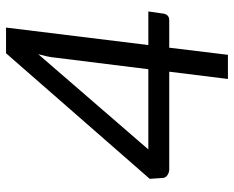

<svg xmlns="http://www.w3.org/2000/svg" viewBox="-88 -668 756 620"><g transform="rotate(-90 290.0 -358.0)"><path d="M454.5 -257H563L556 -208Q555 -200.5 549.8 -195Q544.5 -189.5 534.5 -189.5H446L423 0H345L368.5 -189.5H53.5Q43.5 -189.5 35 -195Q26.5 -200.5 25.5 -209L22.5 -252.5L428 -716.5H511ZM414 -558.5Q415 -570.5 418 -584.2Q421 -598 425 -612.5L117.5 -257H376.5Z"/></g></svg>

Font: Lato TR
Style: Italic
Weight: 400
Italic angle: -12°
Designer: Lukasz Dziedzic
Foundry: tyPoland Lukasz Dziedzic
Version: Version 1.104 2013